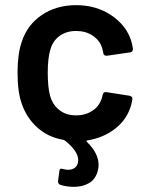

<svg xmlns="http://www.w3.org/2000/svg" viewBox="-20 -539 571 744"><path d="M377 -169Q378 -170 378 -172Q381 -184 392 -182L482 -168Q487 -167 490.5 -163.5Q494 -160 493 -154Q490 -138 488 -131Q472 -76 426.5 -40.5Q381 -5 319 5Q312 6 317 11Q362 55 362 100Q362 111 359 123Q350 156 325 170.5Q300 185 267 185Q237 185 213 177Q204 173 205 162L210 124Q211 111 225 116Q235 119 244 119Q261 119 272 109.5Q283 100 283 81Q283 47 232 6L226 3Q167 -7 125 -44.5Q83 -82 64 -138Q48 -183 48 -258Q48 -330 64 -376Q85 -442 141.5 -480.5Q198 -519 275 -519Q353 -519 411 -480Q469 -441 488 -382Q493 -366 495 -350V-348Q495 -338 484 -336L394 -323H392Q383 -323 380 -333Q380 -338 379 -341Q377 -349 375 -355Q366 -383 339 -401Q312 -419 275 -419Q237 -419 210.5 -399.5Q184 -380 175 -346Q165 -314 165 -257Q165 -202 174 -168Q184 -133 210 -112.5Q236 -92 275 -92Q313 -92 340.5 -111.5Q368 -131 376 -164Q377 -166 377 -169Z"/></svg>

Font: Amber EN SemiBold
Style: Regular
Weight: 600
Designer: Jeremy Tribby
Foundry: Tribby Type
Version: Version 1.408 November 24, 2021